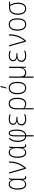

<svg xmlns="http://www.w3.org/2000/svg" viewBox="2463 -3297 1074 6040"><g transform="rotate(-90 3000.0 -277.0)"><path d="M219 10C300 10 339 -46 359 -101H362C364 -22 387 10 438 10C455 10 470 7 478 3V-31C468 -26 454 -24 445 -24C411 -24 397 -47 397 -124V-356C397 -443 403 -490 414 -530H383C372 -502 364 -473 362 -442H359C338 -504 293 -540 228 -540C122 -540 56 -448 56 -260C56 -85 113 10 219 10ZM225 -24C137 -24 94 -106 94 -259C94 -418 140 -505 232 -505C315 -505 360 -436 360 -293V-243C360 -117 318 -24 225 -24Z M711 0H743C870 -143 941 -309 941 -530H903C903 -324 838 -169 735 -47H733C728 -73 719 -105 712 -130L598 -530H559Z M1219 10C1300 10 1339 -46 1359 -101H1362C1364 -22 1387 10 1438 10C1455 10 1470 7 1478 3V-31C1468 -26 1454 -24 1445 -24C1411 -24 1397 -47 1397 -124V-356C1397 -443 1403 -490 1414 -530H1383C1372 -502 1364 -473 1362 -442H1359C1338 -504 1293 -540 1228 -540C1122 -540 1056 -448 1056 -260C1056 -85 1113 10 1219 10ZM1225 -24C1137 -24 1094 -106 1094 -259C1094 -418 1140 -505 1232 -505C1315 -505 1360 -436 1360 -293V-243C1360 -117 1318 -24 1225 -24Z M1729 10V240H1766V10C1889 0 1944 -117 1944 -296C1944 -435 1911 -540 1828 -540C1762 -540 1729 -473 1729 -354V-24C1627 -29 1593 -137 1593 -260C1593 -371 1621 -444 1685 -517L1657 -537C1592 -462 1556 -387 1556 -260C1556 -113 1604 4 1729 10ZM1765 -24V-350C1765 -439 1779 -506 1828 -506C1882 -506 1907 -427 1907 -300C1907 -126 1860 -32 1765 -24Z M2270 10C2335 10 2389 -4 2425 -21V-56C2378 -36 2330 -24 2271 -24C2165 -24 2113 -73 2113 -141C2113 -226 2176 -265 2290 -265H2346V-298H2296C2184 -298 2130 -334 2130 -401C2130 -468 2181 -506 2275 -506C2324 -506 2372 -495 2411 -477L2425 -509C2378 -529 2336 -540 2274 -540C2176 -540 2093 -499 2093 -402C2093 -347 2119 -305 2193 -284V-281C2114 -262 2074 -212 2074 -140C2074 -51 2137 10 2270 10Z M2580 -282V240H2617V78C2617 41 2617 7 2614 -41H2617C2648 -12 2694 10 2754 10C2881 10 2944 -93 2944 -270C2944 -450 2883 -540 2760 -540C2636 -540 2580 -449 2580 -282ZM2751 -24C2697 -24 2647 -47 2617 -78V-278C2617 -423 2660 -505 2759 -505C2861 -505 2906 -423 2906 -270C2906 -108 2851 -24 2751 -24Z M3236 -614V-606H3260C3279 -655 3304 -730 3315 -786V-794H3277C3271 -745 3249 -655 3236 -614ZM3251 10C3381 10 3444 -93 3444 -265C3444 -429 3387 -539 3252 -539C3125 -539 3056 -440 3056 -266C3056 -93 3123 10 3251 10ZM3251 -24C3145 -24 3094 -114 3094 -266C3094 -419 3147 -505 3252 -505C3363 -505 3406 -409 3406 -266C3406 -112 3358 -24 3251 -24Z M3729 10C3817 10 3863 -45 3882 -104H3885L3890 0H3920V-530H3883V-233C3883 -92 3824 -25 3735 -25C3657 -25 3612 -70 3612 -180V-530H3575V240H3612V-37C3638 -6 3677 10 3729 10Z M4270 10C4335 10 4389 -4 4425 -21V-56C4378 -36 4330 -24 4271 -24C4165 -24 4113 -73 4113 -141C4113 -226 4176 -265 4290 -265H4346V-298H4296C4184 -298 4130 -334 4130 -401C4130 -468 4181 -506 4275 -506C4324 -506 4372 -495 4411 -477L4425 -509C4378 -529 4336 -540 4274 -540C4176 -540 4093 -499 4093 -402C4093 -347 4119 -305 4193 -284V-281C4114 -262 4074 -212 4074 -140C4074 -51 4137 10 4270 10Z M4711 0H4743C4870 -143 4941 -309 4941 -530H4903C4903 -324 4838 -169 4735 -47H4733C4728 -73 4719 -105 4712 -130L4598 -530H4559Z M5251 10C5381 10 5444 -93 5444 -265C5444 -429 5387 -539 5252 -539C5125 -539 5056 -440 5056 -266C5056 -93 5123 10 5251 10ZM5251 -24C5145 -24 5094 -114 5094 -266C5094 -419 5147 -505 5252 -505C5363 -505 5406 -409 5406 -266C5406 -112 5358 -24 5251 -24Z M5744 10C5865 10 5936 -81 5936 -251C5936 -348 5911 -424 5867 -496H5967V-530H5793C5629 -530 5556 -426 5556 -253C5556 -90 5620 10 5744 10ZM5745 -24C5645 -24 5594 -109 5594 -253C5594 -407 5651 -496 5792 -496H5830C5874 -421 5898 -348 5898 -252C5898 -105 5846 -24 5745 -24Z"/></g></svg>

Font: Noto Sans Mono ExtraCondensed ExtraLight
Style: Regular
Weight: 200
Width: 2
Designer: Monotype Design Team
Foundry: Monotype Imaging Inc.
Version: Version 2.014